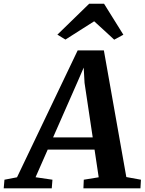

<svg xmlns="http://www.w3.org/2000/svg" viewBox="-93 -1019 783 1039"><path d="M-72.9 0 -68.9 -46.5 -0.9 -59.6 327.3 -746.2H469.1L590.6 -60.9L669.7 -46.5L667 0H358.4L360.4 -46.5L441.1 -59.6L364.5 -570.5L356.7 -712.4L383.5 -707.7L328.8 -581.2L99.4 -59.9L190.8 -46.5L187.1 0ZM124.5 -209.6 153.2 -275.6H450.2L459.2 -209.6ZM217.5 -831.4 389.5 -998.7H470.1L574.6 -831.1L525 -804.3Q498.1 -829 471.1 -854.1Q444 -879.2 416.6 -903.8Q377.7 -879.2 338.9 -854.4Q300.2 -829.5 261.2 -804.9Z"/></svg>

Font: Merriweather 7pt Light
Style: Italic
Weight: 300
Italic angle: -7.8°
Designer: Eben Sorkin
Foundry: Eben Sorkin
Version: Version 2.200;gftools[0.9.31]